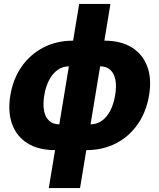

<svg xmlns="http://www.w3.org/2000/svg" viewBox="-20 -754 812 978"><path d="M260.3 10.7Q175.8 10.7 120.1 -24.2Q64.5 -59.1 41.7 -121.8Q19 -184.6 32.7 -268.1Q46.4 -352.1 90.1 -414.6Q133.8 -477.1 200.9 -512Q268.1 -546.9 352.5 -546.9H511.7Q596.2 -546.9 651.9 -512Q707.5 -477.1 730.5 -414.6Q753.4 -352.1 739.3 -268.6Q725.6 -185.1 682.1 -122.1Q638.7 -59.1 571.5 -24.2Q504.4 10.7 419.4 10.7ZM281.7 -120.6H440.9Q473.1 -120.6 498.8 -138.9Q524.4 -157.2 541.7 -190.4Q559.1 -223.6 566.4 -268.6Q574.2 -314 567.9 -346.9Q561.5 -379.9 542 -397.9Q522.5 -416 490.2 -416H331.1Q299.3 -416 273.7 -397.9Q248 -379.9 230.5 -346.9Q212.9 -314 205.6 -268.6Q198.2 -224.1 204.3 -190.7Q210.4 -157.2 230.2 -138.9Q250 -120.6 281.7 -120.6ZM228.5 204.1 383.3 -733.9H542.5L387.7 204.1Z"/></svg>

Font: Inter 18pt ExtraBold
Style: Italic
Weight: 800
Italic angle: -9.3988°
Designer: Rasmus Andersson
Foundry: rsms
Version: Version 4.001;git-66647c0bb